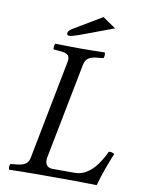

<svg xmlns="http://www.w3.org/2000/svg" viewBox="-90 -879 700 943"><g transform="rotate(10 259.5 -407.5)"><path d="M117 -76C112 -48 96 -34 55 -30L24 -27C20 -23 18 -7 22 2C67 1 103 0 142 0H345C371 0 459 2 459 2C474 -54 496 -111 517 -163C511 -169 499 -172 489 -170C461 -109 415 -39 342 -39H232C208 -39 195 -53 195 -76C195 -80 195 -84 196 -89L290 -569C296 -597 311 -611 352 -615L383 -618C387 -622 389 -638 385 -647C340 -646 304 -645 265 -645C227 -645 182 -646 138 -647C135 -643 132 -623 135 -618L169 -615C208 -612 219 -599 213 -569ZM199 -697C208 -697 224 -702 245 -709L414 -772L349 -817L208 -733C194 -724 187 -717 187 -708C187 -700 191 -697 199 -697Z"/></g></svg>

Font: Libertinus Serif
Style: Italic
Weight: 400
Italic angle: -12°
Designer: Philipp H. Poll, Khaled Hosny
Foundry: Caleb Maclennan
Version: Version 7.050;RELEASE